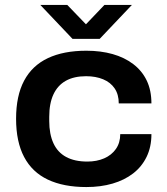

<svg xmlns="http://www.w3.org/2000/svg" viewBox="-20 -744 676 776"><path d="M329 12Q237 12 173.5 -18Q110 -48 77.5 -109.5Q45 -171 45 -264Q45 -357 77.5 -418Q110 -479 173.5 -509Q237 -539 329 -539Q387 -539 435 -525.5Q483 -512 518.5 -485Q554 -458 573 -418.5Q592 -379 592 -326H460Q460 -362 443.5 -386.5Q427 -411 397 -423.5Q367 -436 328 -436Q279 -436 246 -417.5Q213 -399 196 -362.5Q179 -326 179 -272V-255Q179 -202 196 -165Q213 -128 247.5 -109.5Q282 -91 333 -91Q371 -91 401 -104Q431 -117 448.5 -142Q466 -167 466 -202H592Q592 -150 572.5 -110Q553 -70 518 -43Q483 -16 435 -2Q387 12 329 12ZM143 -724H252L358 -614H297L402 -724H513L383 -587H273Z"/></svg>

Font: Archivo SemiExpanded SemiBold
Style: Regular
Weight: 600
Width: 6
Designer: Hector Gatti
Foundry: Omnibus-Type
Version: Version 2.001